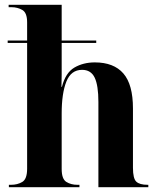

<svg xmlns="http://www.w3.org/2000/svg" viewBox="-20 -780 663 800"><path d="M17 0V-10H26Q53 -10 73 -22Q93 -34 93 -77V-601H12V-611H93V-687Q93 -727 73 -738.5Q53 -750 28 -750H16V-760H237V-611H381V-601H237V-521Q237 -495 237 -469.5Q237 -444 236 -418H238Q253 -477 290 -498.5Q327 -520 375 -520Q454 -520 494 -474Q534 -428 534 -328V-81Q534 -36 548 -23Q562 -10 595 -10H598V0H390V-355Q390 -424 374.5 -456.5Q359 -489 322 -489Q276 -489 256.5 -440Q237 -391 237 -307V-76Q237 -34 256.5 -22Q276 -10 302 -10H311V0Z"/></svg>

Font: Noto Serif Display SemiCondensed
Style: Bold
Weight: 700
Width: 4
Designer: Monotype Design Team
Foundry: Monotype Imaging Inc.
Version: Version 2.009